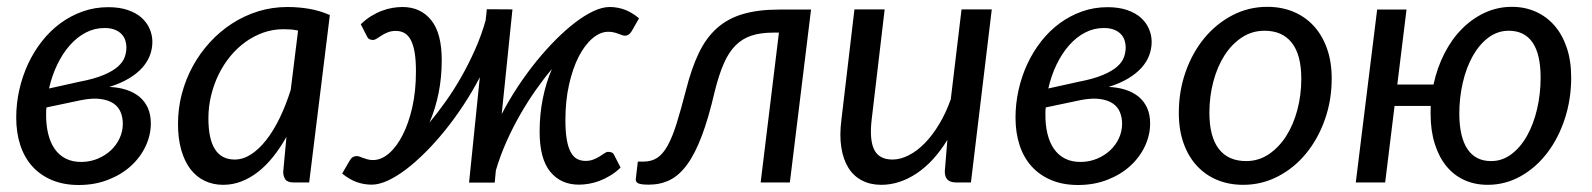

<svg xmlns="http://www.w3.org/2000/svg" viewBox="-20 -534 4660 562"><path d="M116 -219.5Q115.5 -215 115.2 -210.5Q115 -206 115 -201.5Q114.5 -169.5 120.8 -143.2Q127 -117 140 -98.2Q153 -79.5 173 -69.5Q193 -59.5 220 -60Q245 -60.5 266.8 -69.8Q288.5 -79 304.8 -94.2Q321 -109.5 330.2 -129.5Q339.5 -149.5 339.5 -172Q339.5 -190 333.2 -205.5Q327 -221 312.5 -231Q298 -241 274.8 -244.2Q251.5 -247.5 218 -241ZM211.5 -294.5Q256 -303 283.2 -314.5Q310.5 -326 325.2 -339.2Q340 -352.5 345 -366.8Q350 -381 350 -395Q350 -405.5 346.8 -415.8Q343.5 -426 336 -434Q328.5 -442 316.2 -447Q304 -452 286 -452Q256.5 -452 230.8 -438.5Q205 -425 184 -401Q163 -377 147.5 -344.8Q132 -312.5 123.5 -275ZM300 -279.5Q327 -278.5 349.5 -271.2Q372 -264 388 -250.8Q404 -237.5 412.8 -218Q421.5 -198.5 421.5 -173Q421.5 -138.5 406.2 -106Q391 -73.5 363.2 -48.2Q335.5 -23 296.5 -7.8Q257.5 7.5 210.5 7.5Q166 7.5 131.8 -7Q97.5 -21.5 74.2 -47.5Q51 -73.5 39.2 -109.8Q27.5 -146 27.5 -189.5Q27.5 -231 36.5 -271Q45.5 -311 62.2 -347Q79 -383 103 -413.5Q127 -444 157 -466Q187 -488 222.2 -500.5Q257.5 -513 297 -513Q330 -513 354.5 -504.5Q379 -496 394.8 -481.8Q410.5 -467.5 418.2 -449.2Q426 -431 426 -411.5Q426 -391.5 419 -372.5Q412 -353.5 396.8 -336.2Q381.5 -319 357.5 -304.5Q333.5 -290 300 -279.5Z M852.5 -444.5Q841.5 -447 830.8 -447.8Q820 -448.5 809.5 -448.5Q779.5 -448.5 751.5 -438.8Q723.5 -429 699 -411.5Q674.5 -394 654.5 -369.8Q634.5 -345.5 620.2 -316.5Q606 -287.5 598 -254.8Q590 -222 590 -187.5Q590 -67 667 -67Q691.5 -67 715 -82.2Q738.5 -97.5 759.8 -124.8Q781 -152 799 -189.2Q817 -226.5 831 -271ZM818.5 -133.5Q800.5 -101.5 779.8 -75.5Q759 -49.5 735.8 -31.2Q712.5 -13 686.8 -3Q661 7 633.5 7Q603.5 7 579 -4.8Q554.5 -16.5 537.2 -39.2Q520 -62 510.5 -95.2Q501 -128.5 501 -171.5Q501 -216.5 512.2 -259.2Q523.5 -302 544.2 -340Q565 -378 594 -409.8Q623 -441.5 658.8 -464.8Q694.5 -488 735.5 -500.8Q776.5 -513.5 821.5 -513.5Q854 -513.5 884.8 -508.2Q915.5 -503 945.5 -490L885 0H839Q821.5 0 815.2 -9Q809 -18 809 -31Z M1448.5 -200Q1470 -241.5 1496 -280.8Q1522 -320 1550.2 -354.8Q1578.5 -389.5 1607.8 -418.8Q1637 -448 1664.8 -469Q1692.5 -490 1718 -501.8Q1743.5 -513.5 1764.5 -513.5Q1787 -513.5 1808.2 -505.8Q1829.5 -498 1850.5 -480.5L1829.5 -443.5Q1824.5 -435.5 1819.8 -432.5Q1815 -429.5 1809.5 -429.5Q1805.5 -429.5 1800.8 -431.2Q1796 -433 1790 -435.2Q1784 -437.5 1776.8 -439.2Q1769.5 -441 1760.5 -441Q1737 -441 1714.5 -422Q1692 -403 1674.2 -368.8Q1656.5 -334.5 1645.8 -287Q1635 -239.5 1635 -182.5Q1635 -149.5 1638.8 -126.8Q1642.5 -104 1650 -89.8Q1657.5 -75.5 1668.5 -69.2Q1679.5 -63 1694 -63Q1706.5 -63 1716.8 -67Q1727 -71 1735 -76Q1743 -81 1749 -85.2Q1755 -89.5 1759.5 -89.5Q1764.5 -89.5 1769.2 -88.2Q1774 -87 1777 -81.5L1796.5 -43.5Q1782 -29.5 1766.2 -20Q1750.5 -10.5 1734.5 -4.5Q1718.5 1.5 1703.2 4Q1688 6.5 1674.5 6.5Q1621.5 6.5 1590.5 -31.5Q1559.5 -69.5 1559.5 -148.5Q1559.5 -199 1568.8 -245.2Q1578 -291.5 1595.5 -332Q1572.5 -305 1548.8 -271.2Q1525 -237.5 1503 -199.2Q1481 -161 1462.5 -119.5Q1444 -78 1431.5 -35.5L1428 0.5H1353L1384.5 -308Q1363 -266.5 1337 -227Q1311 -187.5 1282.8 -152.5Q1254.5 -117.5 1225.5 -88.5Q1196.5 -59.5 1168.5 -38.2Q1140.5 -17 1114.8 -5.2Q1089 6.5 1068 6.5Q1045.5 6.5 1024.2 -1Q1003 -8.5 981.5 -26L1003 -63Q1008 -71.5 1012.8 -74.2Q1017.5 -77 1023 -77Q1027 -77.5 1031.8 -75.8Q1036.5 -74 1042.5 -71.8Q1048.5 -69.5 1055.8 -67.5Q1063 -65.5 1072 -65.5Q1095.5 -65.5 1118 -84.5Q1140.5 -103.5 1158.2 -138Q1176 -172.5 1186.8 -220Q1197.5 -267.5 1197.5 -324.5Q1197.5 -357.5 1193.8 -380Q1190 -402.5 1182.5 -416.8Q1175 -431 1164 -437.2Q1153 -443.5 1138.5 -443.5Q1125.5 -443.5 1115.5 -439.5Q1105.5 -435.5 1097.5 -430.5Q1089.5 -425.5 1083.5 -421.5Q1077.5 -417.5 1073 -417Q1068 -417 1063.2 -418.5Q1058.5 -420 1055.5 -425L1036 -463Q1050.5 -477 1066.2 -486.8Q1082 -496.5 1098 -502.5Q1114 -508.5 1129.2 -511Q1144.5 -513.5 1158 -513.5Q1211 -513.5 1242 -475.2Q1273 -437 1273 -358Q1273 -307.5 1263.8 -261.5Q1254.5 -215.5 1237 -175Q1260 -202.5 1284.2 -236.5Q1308.5 -270.5 1330.5 -309.2Q1352.5 -348 1371 -389.8Q1389.5 -431.5 1401.5 -474.5L1405 -507L1480 -506.5Z M1988 -270.5Q2004 -334 2025.5 -378.8Q2047 -423.5 2078.8 -451.8Q2110.5 -480 2155 -493Q2199.5 -506 2261 -506H2354L2292 0H2206.5L2260 -438.5H2243.5Q2206.5 -438.5 2179.8 -429.8Q2153 -421 2133 -401Q2113 -381 2098.5 -347.8Q2084 -314.5 2072 -266Q2054 -188.5 2034.2 -136.2Q2014.5 -84 1991.2 -52.2Q1968 -20.5 1940.5 -7Q1913 6.5 1879.5 6.5Q1857 6.5 1848.5 2.8Q1840 -1 1841 -10.5L1847 -61H1863.5Q1887 -61 1903.8 -72Q1920.5 -83 1934.2 -107.8Q1948 -132.5 1960.5 -172.5Q1973 -212.5 1988 -270.5Z M2883 -506.5 2822 0H2778Q2745.5 0 2745.5 -32L2753 -124.5Q2713 -59.5 2662.8 -26.2Q2612.5 7 2559.5 7Q2527.5 7 2503 -5.8Q2478.5 -18.5 2463.2 -43Q2448 -67.5 2442.5 -103Q2437 -138.5 2443 -184.5L2481 -506.5H2569.5L2531.5 -184.5Q2524.5 -125 2538.8 -96Q2553 -67 2592.5 -67Q2615.5 -67 2640 -79.5Q2664.5 -92 2687 -115Q2709.5 -138 2729.2 -170.8Q2749 -203.5 2763 -243.5L2794.5 -506.5Z M3041 -219.5Q3040.5 -215 3040.2 -210.5Q3040 -206 3040 -201.5Q3039.5 -169.5 3045.8 -143.2Q3052 -117 3065 -98.2Q3078 -79.5 3098 -69.5Q3118 -59.5 3145 -60Q3170 -60.5 3191.8 -69.8Q3213.5 -79 3229.8 -94.2Q3246 -109.5 3255.2 -129.5Q3264.5 -149.5 3264.5 -172Q3264.5 -190 3258.2 -205.5Q3252 -221 3237.5 -231Q3223 -241 3199.8 -244.2Q3176.5 -247.5 3143 -241ZM3136.5 -294.5Q3181 -303 3208.2 -314.5Q3235.5 -326 3250.2 -339.2Q3265 -352.5 3270 -366.8Q3275 -381 3275 -395Q3275 -405.5 3271.8 -415.8Q3268.5 -426 3261 -434Q3253.5 -442 3241.2 -447Q3229 -452 3211 -452Q3181.5 -452 3155.8 -438.5Q3130 -425 3109 -401Q3088 -377 3072.5 -344.8Q3057 -312.5 3048.5 -275ZM3225 -279.5Q3252 -278.5 3274.5 -271.2Q3297 -264 3313 -250.8Q3329 -237.5 3337.8 -218Q3346.5 -198.5 3346.5 -173Q3346.5 -138.5 3331.2 -106Q3316 -73.5 3288.2 -48.2Q3260.5 -23 3221.5 -7.8Q3182.5 7.5 3135.5 7.5Q3091 7.5 3056.8 -7Q3022.5 -21.5 2999.2 -47.5Q2976 -73.5 2964.2 -109.8Q2952.5 -146 2952.5 -189.5Q2952.5 -231 2961.5 -271Q2970.5 -311 2987.2 -347Q3004 -383 3028 -413.5Q3052 -444 3082 -466Q3112 -488 3147.2 -500.5Q3182.5 -513 3222 -513Q3255 -513 3279.5 -504.5Q3304 -496 3319.8 -481.8Q3335.5 -467.5 3343.2 -449.2Q3351 -431 3351 -411.5Q3351 -391.5 3344 -372.5Q3337 -353.5 3321.8 -336.2Q3306.5 -319 3282.5 -304.5Q3258.5 -290 3225 -279.5Z M3627.5 -62.5Q3664 -62.5 3693.8 -82.5Q3723.5 -102.5 3744.8 -135.8Q3766 -169 3777.5 -212.5Q3789 -256 3789 -303.5Q3789 -373.5 3761.2 -408.8Q3733.5 -444 3681.5 -444Q3644.5 -444 3614.8 -424.2Q3585 -404.5 3564 -371.5Q3543 -338.5 3531.5 -295Q3520 -251.5 3520 -204Q3520 -134 3547.5 -98.2Q3575 -62.5 3627.5 -62.5ZM3619 7Q3577.5 7 3543 -7.2Q3508.5 -21.5 3483.5 -48.5Q3458.5 -75.5 3444.5 -114.5Q3430.5 -153.5 3430.5 -203.5Q3430.5 -267.5 3450.5 -324Q3470.5 -380.5 3505.5 -422.8Q3540.5 -465 3587.8 -489.5Q3635 -514 3689.5 -514Q3731 -514 3765.5 -499.8Q3800 -485.5 3825 -458.5Q3850 -431.5 3864 -392.5Q3878 -353.5 3878 -304Q3878 -240.5 3858 -184Q3838 -127.5 3803.2 -85Q3768.5 -42.5 3721 -17.8Q3673.5 7 3619 7Z M4344.5 -62.5Q4377.5 -62.5 4404.2 -82.8Q4431 -103 4450 -137Q4469 -171 4479.2 -215Q4489.5 -259 4489.5 -307Q4489.5 -375.5 4465.8 -409.8Q4442 -444 4396.5 -444Q4363.5 -444 4336.8 -424Q4310 -404 4291 -370.2Q4272 -336.5 4261.8 -292.5Q4251.5 -248.5 4251.5 -200Q4252 -132.5 4275.5 -97.5Q4299 -62.5 4344.5 -62.5ZM4176 -286.5Q4186.5 -335.5 4207.8 -377.2Q4229 -419 4259 -449.2Q4289 -479.5 4326.2 -496.8Q4363.5 -514 4405.5 -514Q4443 -514 4474.8 -500Q4506.5 -486 4529.8 -459.5Q4553 -433 4566 -394.5Q4579 -356 4579 -307Q4579 -243 4560.2 -186Q4541.5 -129 4508.5 -86Q4475.5 -43 4430.8 -18Q4386 7 4334.5 7Q4297 7 4266.2 -7Q4235.5 -21 4213.8 -47.5Q4192 -74 4179.8 -112.8Q4167.5 -151.5 4167.5 -200.5Q4167.5 -206.5 4167.5 -212.2Q4167.5 -218 4168 -224H4062L4034.5 0H3948.5L4011 -506H4097L4070 -286.5Z"/></svg>

Font: Lato 2
Style: Italic
Weight: 400
Italic angle: -7°
Designer: Lukasz Dziedzic with Adam Twardoch and Botio Nikoltchev
Foundry: tyPoland Lukasz Dziedzic
Version: Version 2.015; 2015-08-06; http://www.latofonts.com/